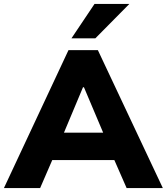

<svg xmlns="http://www.w3.org/2000/svg" viewBox="-42 -961 852 981"><path d="M-22 0 308 -705H458L790 0H605L520 -194L591 -143H177L247 -194L163 0ZM382 -515 265 -236 237 -283H530L505 -236L387 -515ZM323 -765 441 -941H619L445 -765Z"/></svg>

Font: Mulish ExtraLight Black
Style: Regular
Weight: 900
Version: Version 3.603